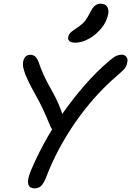

<svg xmlns="http://www.w3.org/2000/svg" viewBox="-20 -1010 713 1044"><path d="M168 14Q149 14 140 4Q131 -6 132.5 -27.5Q134 -49 148 -82Q177 -152 220 -231.5Q263 -311 318.5 -390.5Q374 -470 439 -545Q504 -620 576 -681Q600 -701 614.5 -707Q629 -713 641 -713Q652 -713 659.5 -708Q667 -703 671 -694Q675 -685 672 -671Q670 -658 665 -648Q660 -638 648 -626.5Q636 -615 614 -596Q552 -543 496 -480Q440 -417 391.5 -347.5Q343 -278 302.5 -202.5Q262 -127 232 -49Q217 -11 203 1.5Q189 14 168 14ZM291 -296Q276 -296 267 -304Q258 -312 253 -325Q231 -380 213 -417.5Q195 -455 179 -483.5Q163 -512 148.5 -539.5Q134 -567 119 -602Q109 -630 106 -644.5Q103 -659 106 -675Q109 -692 119 -702Q129 -712 145 -712Q160 -712 170.5 -703.5Q181 -695 189 -675Q203 -634 216.5 -604.5Q230 -575 243.5 -550.5Q257 -526 271 -500.5Q285 -475 299 -443Q313 -411 327 -365Q330 -356 329.5 -344Q329 -332 325 -321Q321 -310 312.5 -303Q304 -296 291 -296ZM390 -778Q367 -778 357.5 -786.5Q348 -795 351 -809Q354 -824 365 -834Q376 -844 399 -859Q429 -879 442.5 -896.5Q456 -914 470 -942Q484 -970 497.5 -980Q511 -990 527 -990Q553 -990 563 -973Q573 -956 568 -932Q560 -891 530.5 -855.5Q501 -820 463 -799Q425 -778 390 -778Z"/></svg>

Font: Shantell Sans
Style: Italic
Weight: 400
Italic angle: -11°
Designer: Stephen Nixon, Anya Danilova, Shantell Martin
Foundry: Arrow Type
Version: Version 1.011;[c5ecc13dd]